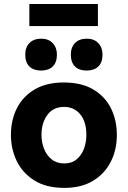

<svg xmlns="http://www.w3.org/2000/svg" viewBox="-20 -924 638 958"><path d="M301 13.5Q210.5 13.5 151.2 -23.8Q92 -61 63.2 -121.2Q34.5 -181.5 34.5 -251Q34.5 -325.5 64.8 -384.8Q95 -444 153.8 -478.2Q212.5 -512.5 298 -512.5Q386.5 -512.5 445.2 -477.8Q504 -443 533.5 -383.8Q563 -324.5 563 -251Q563 -175.5 532.2 -115.8Q501.5 -56 443.2 -21.2Q385 13.5 301 13.5ZM300.5 -108.5Q338 -108.5 362.2 -128.8Q386.5 -149 398.8 -181.5Q411 -214 411 -251Q411 -316.5 380.5 -353.5Q350 -390.5 300 -390.5Q245 -390.5 216 -350.2Q187 -310 187 -251Q187 -214 199.8 -181.5Q212.5 -149 237.8 -128.8Q263 -108.5 300.5 -108.5ZM412 -572Q375.5 -572 354.5 -592Q333.5 -612 333.5 -652Q333.5 -688 354.5 -709.5Q375.5 -731 413 -731Q449.5 -731 470.5 -708.8Q491.5 -686.5 491.5 -652Q491.5 -612 470.2 -592Q449 -572 412 -572ZM184.5 -572Q148 -572 127 -592Q106 -612 106 -652Q106 -688 127.2 -709.5Q148.5 -731 185.5 -731Q222 -731 243 -708.8Q264 -686.5 264 -652Q264 -612 243 -592Q222 -572 184.5 -572ZM126.5 -794V-904H468.5V-794Z"/></svg>

Font: Heraclito
Style: Bold
Weight: 700
Designer: Kostas Bartsokas (font) & Cristiano Sobral (main changes)
Foundry: Kostas Bartsokas (font) & Cristiano Sobral (main changes)
Version: Version 1.00;July 8, 2020;FontCreator 13.0.0.2655 64-bit